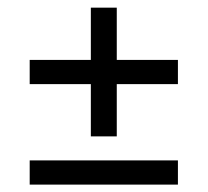

<svg xmlns="http://www.w3.org/2000/svg" viewBox="-20 -567 556 514"><path d="M456.3 -72.8H59.5V-137.6H456.3ZM292.6 -546.5V-201.9H223.2V-546.5ZM456.3 -341.8H59.5V-406.6H456.3Z"/></svg>

Font: Anek Devanagari Medium
Style: Regular
Weight: 500
Designer: Kailash Malviya (Devanagari) & Yesha Goshar (Latin)
Foundry: Ek Type
Version: Version 1.003